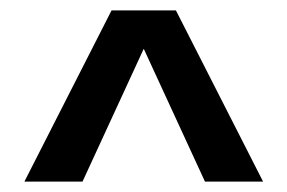

<svg xmlns="http://www.w3.org/2000/svg" viewBox="-20 -740 554 370"><path d="M195 -720H319L487 -390H375L257 -646L139 -390H27Z"/></svg>

Font: TASA Orbiter Display Medium
Style: Regular
Weight: 500
Designer: Weizhong Zhang
Version: Version 1.000;Glyphs 3.1.2 (3151)